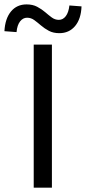

<svg xmlns="http://www.w3.org/2000/svg" viewBox="-65 -861 394 881"><path d="M89.7 0V-656.3H173.2V0ZM207.2 -708.8Q179.4 -708.8 159.2 -719.6Q139 -730.4 123 -744.2Q107 -758 92.1 -768.9Q77.3 -779.7 59.3 -779.7Q40.4 -779.7 27.2 -762.9Q13.9 -746 10.9 -713.7L-44.7 -717.9Q-41.6 -775.6 -14.7 -808.2Q12.2 -840.8 57.1 -840.8Q85 -840.8 105.5 -830Q126 -819.1 142 -805.4Q158 -791.6 172.7 -780.7Q187.5 -769.9 205 -769.9Q224 -769.9 236.9 -786.9Q249.8 -803.9 253.5 -835.9L309.1 -831.7Q307 -774.3 279.6 -741.5Q252.1 -708.8 207.2 -708.8Z"/></svg>

Font: Source Sans 3 Variable
Style: Regular
Weight: 200
Designer: Paul D. Hunt
Foundry: Adobe Systems Incorporated
Version: Version 3.026